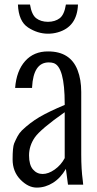

<svg xmlns="http://www.w3.org/2000/svg" viewBox="-20 -829 435 862"><path d="M195.3 -731Q227.5 -731.4 248 -747.1Q268.6 -762.7 275.9 -808.6H330.1Q326.2 -708 238.8 -683.6Q217.8 -677.7 195.3 -677.7Q148.9 -677.7 106 -705.6Q63.5 -733.4 60.5 -808.6H114.7Q122.1 -762.7 142.6 -747.1Q163.1 -731.4 195.3 -731ZM198.7 -548.8Q129.9 -548.8 124 -437.5V-434.1H47.9Q53.7 -510.7 92.8 -554.7Q131.8 -598.6 196.3 -598.1Q295.4 -598.1 328.1 -514.6Q344.7 -472.2 344.7 -416V-134.8Q344.7 -69.3 351.6 -18.6L353.5 0H285.2L275.9 -70.8Q252 -29.8 217.8 -8.3Q183.6 13.2 145.5 13.2Q107.4 13.7 71.8 -22.5Q36.6 -58.6 36.6 -113.3Q36.6 -168 43.5 -185.1Q50.8 -202.1 58.6 -216.8Q66.4 -231.4 78.1 -243.2Q113.3 -277.3 156.7 -303.2Q200.2 -328.6 270.5 -357.9V-362.8Q270.5 -530.3 220.2 -545.9Q211.4 -548.8 198.7 -548.8ZM270.5 -119.1V-325.2Q162.6 -249.5 136.2 -211.9Q110.4 -174.3 110.4 -131.3Q110.4 -88.9 127.9 -68.4Q145.5 -47.9 171.4 -47.9Q197.3 -47.9 225.6 -67.9Q253.9 -87.9 270.5 -119.1Z"/></svg>

Font: Oswald-Light
Style: Light
Weight: 300
Designer: vernon adams
Foundry: vernon adams
Version: Version ; ttfautohint (v0.92.18-e454-dirty) -l 8 -r 50 -G 20